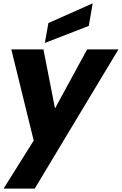

<svg xmlns="http://www.w3.org/2000/svg" viewBox="-20 -850 720 1135"><path d="M179.2 -19 46.9 -558.1H236.8L305.2 -209L495.1 -558.1H680.2L185.1 265.1H1ZM266.1 -713.9 527.8 -830.1 504.9 -696.8 245.1 -596.2Z"/></svg>

Font: Poppins
Style: Bold Italic
Weight: 700
Italic angle: -10°
Designer: Ninad Kale (Devanagari), Jonny Pinhorn (Latin)
Foundry: Indian Type Foundry
Version: Version 3.200;PS 1.000;hotconv 16.6.54;makeotf.lib2.5.65590